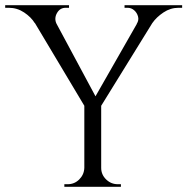

<svg xmlns="http://www.w3.org/2000/svg" viewBox="-30 -720 722 740"><path d="M150 -699 346 -334 303 -299 64 -699ZM360 -322V0H295V-322ZM538 -699H599L353 -301L317 -312ZM497 -628Q506 -642 502 -656.5Q498 -671 487 -680.5Q476 -690 462 -690Q462 -690 456 -690Q450 -690 450 -690V-700H672V-690H658Q627 -690 600 -672Q573 -654 557 -631ZM188 -628 104 -631Q90 -654 63 -672Q36 -690 4 -690H-10V-700H236V-690Q236 -690 229.5 -690Q223 -690 223 -690Q201 -690 189.5 -669.5Q178 -649 188 -628ZM297 -73V0H218V-10Q218 -10 224 -10Q230 -10 231 -10Q257 -10 275.5 -28.5Q294 -47 295 -73ZM357 -73H360Q360 -47 379 -28.5Q398 -10 424 -10Q424 -10 430 -10Q436 -10 436 -10V0H357Z"/></svg>

Font: Cinzel
Style: Regular
Weight: 400
Designer: Natanael Gama
Version: Version 2.000